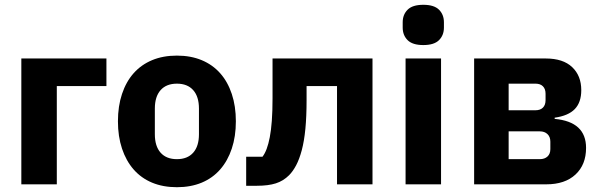

<svg xmlns="http://www.w3.org/2000/svg" viewBox="-20 -769 2505 801"><path d="M69 -525H424V-410H217V0H69Z M472 0ZM718 12Q660 12 614.5 -7Q569 -26 537.5 -62Q506 -98 489 -149Q472 -200 472 -263Q472 -326 489 -377Q506 -428 537.5 -463.5Q569 -499 614.5 -518Q660 -537 718 -537Q776 -537 821.5 -518Q867 -499 898.5 -463.5Q930 -428 947 -377Q964 -326 964 -263Q964 -200 947 -149Q930 -98 898.5 -62Q867 -26 821.5 -7Q776 12 718 12ZM718 -105Q762 -105 786 -132Q810 -159 810 -209V-316Q810 -366 786 -393Q762 -420 718 -420Q674 -420 650 -393Q626 -366 626 -316V-209Q626 -159 650 -132Q674 -105 718 -105Z M1007 -115H1075Q1085 -128 1092.5 -148Q1100 -168 1105.5 -196.5Q1111 -225 1114 -265Q1117 -305 1117 -359V-525H1534V0H1386V-410H1259V-351Q1259 -283 1254 -231.5Q1249 -180 1239 -142.5Q1229 -105 1215.5 -79.5Q1202 -54 1186 -38Q1162 -14 1130.5 -4Q1099 6 1052 6H1007Z M1660 0ZM1746 -581Q1701 -581 1680.5 -601.5Q1660 -622 1660 -654V-676Q1660 -708 1680.5 -728.5Q1701 -749 1746 -749Q1791 -749 1811.5 -728.5Q1832 -708 1832 -676V-654Q1832 -622 1811.5 -601.5Q1791 -581 1746 -581ZM1672 -525H1820V0H1672Z M1958 -525H2257Q2329 -525 2367 -489Q2405 -453 2405 -393Q2405 -342 2378 -314Q2351 -286 2294 -278V-273Q2425 -261 2425 -152Q2425 -82 2381 -41Q2337 0 2259 0H1958ZM2232 -105Q2252 -105 2264 -116Q2276 -127 2276 -147V-178Q2276 -198 2264 -209.5Q2252 -221 2232 -221H2102V-105ZM2214 -309Q2234 -309 2245 -320Q2256 -331 2256 -351V-378Q2256 -398 2245 -409Q2234 -420 2214 -420H2102V-309Z"/></svg>

Font: Aneliza ExtraBold
Style: Regular
Weight: 800
Designer: Mike Abbink, Paul van der Laan, Pieter van Rosmalen
Foundry: Bold Monday
Version: Version 3.001;September 8, 2019;FontCreator 11.5.0.2425 64-b